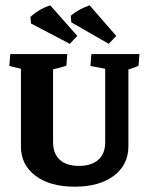

<svg xmlns="http://www.w3.org/2000/svg" viewBox="-20 -684 552 712"><path d="M256.8 8.3Q165.5 8.3 111.6 -32.2Q57.6 -72.8 57.6 -141.1L176.8 -156.2Q176.8 -114.3 201.7 -91.6Q226.6 -68.8 272.9 -68.8Q319.3 -68.8 344.7 -91.6Q370.1 -114.3 370.1 -156.2L456.1 -141.1Q456.1 -72.8 402.1 -32.2Q348.1 8.3 256.8 8.3ZM57.6 -141.1V-476.6H176.8V-156.2ZM57.6 -394.5V-471.2L74.7 -424.8L14.6 -439.5L18.1 -483.4H229.5L226.1 -440.4Q216.8 -437 199.2 -432.4Q181.6 -427.7 158.2 -422.4L176.8 -471.2V-394.5ZM456.1 -141.1 370.1 -156.2V-476.6H456.1ZM370.1 -394.5V-471.2L387.2 -425.8L315.4 -439.5L318.8 -483.4H497.1L493.7 -440.4Q475.6 -431.2 437.5 -420.9L456.1 -471.2V-394.5ZM238.8 -521.5 95.2 -596.7 92.8 -621.1Q124 -650.4 166.5 -664.1L266.6 -550.8ZM383.3 -521.5 244.6 -601.1 242.2 -625.5Q273.4 -651.4 312.5 -664.1L411.1 -550.8Z"/></svg>

Font: Markazi Text
Style: Regular
Weight: 400
Designer: Borna Izadpanah (Arabic designer), Fiona Ross (Arabic design director) and Florian Runge (Latin designer)
Foundry: Borna Izadpanah and Florian Runge
Version: Version 1.000